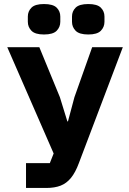

<svg xmlns="http://www.w3.org/2000/svg" viewBox="-20 -932 640 952"><path d="M109 -123H227L246 -171L16 -698H175L277 -450L314 -330H317L349 -450L437 -698H589L371 -123Q354 -77 332 -50Q310 -23 280.5 -11.5Q251 0 209 0H109ZM198 -761Q154 -761 136 -779.5Q118 -798 118 -824V-850Q118 -876 136 -894Q154 -912 198 -912Q243 -912 261 -894Q279 -876 279 -850V-824Q279 -798 261 -779.5Q243 -761 198 -761ZM418 -761Q373 -761 355 -779.5Q337 -798 337 -824V-850Q337 -876 355 -894Q373 -912 418 -912Q462 -912 480 -894Q498 -876 498 -850V-824Q498 -798 480 -779.5Q462 -761 418 -761Z"/></svg>

Font: Lilex
Style: Regular
Weight: 400
Monospace: yes
Designer: Mike Abbink, Paul van der Laan, Pieter van Rosmalen, Mikhael Khrustik
Foundry: Mikhael Khrustik
Version: Version 2.510